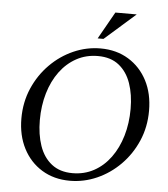

<svg xmlns="http://www.w3.org/2000/svg" viewBox="-59 -922 861 985"><g transform="rotate(5 372.0 -430.0)"><path d="M436 -680Q518 -680 580 -642Q642 -604 676.5 -537.5Q711 -471 711 -383Q711 -299 680 -227.5Q649 -156 596 -102.5Q543 -49 476 -19.5Q409 10 337 10Q255 10 193 -28Q131 -66 96.5 -133Q62 -200 62 -287Q62 -371 93 -442.5Q124 -514 177 -567.5Q230 -621 297 -650.5Q364 -680 436 -680ZM347 -30Q408 -30 457.5 -57Q507 -84 542.5 -132.5Q578 -181 597 -245.5Q616 -310 616 -384Q616 -458 596 -515.5Q576 -573 534 -606.5Q492 -640 426 -640Q365 -640 315.5 -613Q266 -586 230.5 -538Q195 -490 176 -425.5Q157 -361 157 -287Q157 -213 177 -155Q197 -97 239.5 -63.5Q282 -30 347 -30ZM605 -870 446 -730H416L495 -870Z"/></g></svg>

Font: Brygada 1918
Style: Italic
Weight: 400
Italic angle: -8°
Designer: Mateusz Machalski | Borys Kosmynka | Przemek Hoffer
Foundry: NIEPODLEGLA 2018
Version: Version 3.006